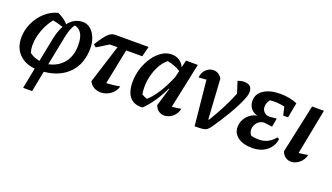

<svg xmlns="http://www.w3.org/2000/svg" viewBox="-64 -954 2773 1604"><g transform="rotate(20 1323.0 -152.5)"><path d="M178 192 214 8Q125 0 72.5 -54.5Q20 -109 20 -197Q20 -266 49 -328.5Q78 -391 127.5 -436Q177 -481 240 -497Q303 -468 334 -430Q384 -496 462 -496Q499 -496 528.5 -471.5Q558 -447 575.5 -404.5Q593 -362 593 -309Q593 -173 513.5 -89.5Q434 -6 294 7L258 192ZM442 -477Q435 -472 429 -468ZM358 -316 308 -65Q393 -83 441 -143.5Q489 -204 489 -298Q489 -429 406 -445Q375 -407 358 -316ZM139 -104Q158 -89 180.5 -80Q203 -71 229 -66L270 -273Q285 -349 313 -399Q267 -415 221 -423Q179 -371 154 -302Q129 -233 129 -169Q129 -137 139 -104Z M632 -333 609 -352Q639 -399 659.5 -426.5Q680 -454 695.5 -466.5Q711 -479 724.5 -483Q738 -487 753 -487H1046L1023 -396H880L817 -82Q876 -85 937 -96Q922 -46 882 -19.5Q842 7 799 7Q767 7 739 -8Q711 -23 695 -55L803 -396H735Z M1171 5Q1098 11 1059 -33.5Q1020 -78 1020 -167Q1020 -230 1039 -289Q1058 -348 1090.5 -394.5Q1123 -441 1164 -468Q1205 -495 1249 -495Q1329 -495 1364 -423L1379 -487H1484L1399 -84Q1422 -86 1441.5 -89Q1461 -92 1480 -95Q1469 -46 1434.5 -19.5Q1400 7 1363 7Q1337 7 1314.5 -8Q1292 -23 1280 -55L1329 -218L1325 -219Q1256 -75 1171 5ZM1133 -97Q1145 -90 1156.5 -84.5Q1168 -79 1181 -75Q1268 -152 1341 -326L1355 -386Q1305 -418 1237 -431Q1197 -399 1170 -344.5Q1143 -290 1132.5 -225Q1122 -160 1133 -97Z M1729 -89Q1824 -246 1874 -373L1841 -476Q1870 -487 1897 -487Q1968 -487 1968 -423Q1968 -397 1954 -362Q1942 -330 1921 -289Q1900 -248 1874 -203.5Q1848 -159 1820.5 -116.5Q1793 -74 1768 -39Q1753 -19 1740 -10Q1727 -1 1703.5 1.5Q1680 4 1634 4L1594 -396Q1575 -395 1558 -393.5Q1541 -392 1526 -391Q1529 -436 1558.5 -463.5Q1588 -491 1624 -491Q1647 -491 1666.5 -479Q1686 -467 1700 -443L1722 -89Z M2146 10Q2066 10 2019.5 -23.5Q1973 -57 1973 -114Q1973 -166 2007.5 -207.5Q2042 -249 2096 -259Q2059 -268 2037 -295.5Q2015 -323 2015 -363Q2015 -424 2070 -460Q2125 -496 2217 -496Q2256 -496 2295 -489Q2334 -482 2367 -467L2342 -333H2299L2282 -407Q2212 -423 2151 -415Q2127 -384 2127 -350Q2127 -322 2146 -303.5Q2165 -285 2194 -285L2257 -291L2243 -214L2170 -224Q2135 -221 2113 -197.5Q2091 -174 2087.5 -142Q2084 -110 2105 -84Q2135 -75 2175 -75Q2261 -75 2315 -145L2334 -137Q2326 -71 2274.5 -30.5Q2223 10 2146 10Z M2608 -95Q2596 -47 2561.5 -20Q2527 7 2490 7Q2464 7 2441.5 -8Q2419 -23 2407 -55L2500 -487H2605L2527 -84Q2569 -87 2608 -95Z"/></g></svg>

Font: Piazzolla SemiBold
Style: Italic
Weight: 600
Italic angle: -11.3°
Designer: Juan Pablo del Peral
Foundry: Huerta Tipografica
Version: Version 1.330